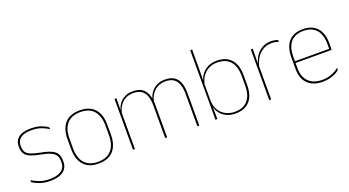

<svg xmlns="http://www.w3.org/2000/svg" viewBox="-50 -1189 3139 1726"><g transform="rotate(-20 1520.0 -326.0)"><path d="M212.5 9.5Q154 9.5 112.2 -5.5Q70.5 -20.5 44.5 -37.5L41.5 -59Q76.5 -37 117.8 -22.5Q159 -8 213.5 -8Q282 -8 321 -34.8Q360 -61.5 360 -113.5V-123.5Q360 -157 347.5 -179Q335 -201 302.5 -216.2Q270 -231.5 209.5 -243Q148 -254.5 112.5 -270Q77 -285.5 62.2 -310.5Q47.5 -335.5 47.5 -374.5V-379.5Q47.5 -434.5 86.8 -464.5Q126 -494.5 204.5 -494.5Q260.5 -494.5 300.2 -480Q340 -465.5 363.5 -447.5L366.5 -427Q336 -449 296.8 -463.2Q257.5 -477.5 204 -477.5Q157 -477.5 126.5 -465.8Q96 -454 81 -432Q66 -410 66 -379.5V-374.5Q66 -339.5 79.2 -318.2Q92.5 -297 125 -284Q157.5 -271 214 -260Q278 -248 313.8 -231.2Q349.5 -214.5 364 -188.8Q378.5 -163 378.5 -124.5V-113.5Q378.5 -54 334.8 -22.2Q291 9.5 212.5 9.5Z M672.5 11.5Q579 11.5 530.5 -42.5Q482 -96.5 482 -197.5V-289Q482 -390 530.8 -443.5Q579.5 -497 672.5 -497Q765.5 -497 814.2 -443.5Q863 -390 863 -289V-197.5Q863 -96.5 814.2 -42.5Q765.5 11.5 672.5 11.5ZM672.5 -5Q756 -5 800.2 -54.5Q844.5 -104 844.5 -197.5V-289Q844.5 -382 800.5 -431.2Q756.5 -480.5 672.5 -480.5Q588.5 -480.5 544.5 -431.2Q500.5 -382 500.5 -289V-197.5Q500.5 -104 544.5 -54.5Q588.5 -5 672.5 -5Z M1619 0V-310Q1619 -363 1606 -400.5Q1593 -438 1563.8 -458.2Q1534.5 -478.5 1485.5 -478.5Q1441 -478.5 1407.2 -459.2Q1373.5 -440 1352.8 -406.8Q1332 -373.5 1326 -331.5L1315.5 -351.5H1320.5Q1325 -389 1346 -421.8Q1367 -454.5 1402.5 -474.8Q1438 -495 1486.5 -495Q1542 -495 1575 -472.8Q1608 -450.5 1622.8 -409.2Q1637.5 -368 1637.5 -311V0ZM1003 0V-485.5H1021.5L1019.5 -357.5H1021.5V0ZM1311 0V-309.5Q1311 -362.5 1298 -400.2Q1285 -438 1256 -458.2Q1227 -478.5 1178.5 -478.5Q1132.5 -478.5 1098.8 -458.8Q1065 -439 1044.8 -404.2Q1024.5 -369.5 1018 -325L1007.5 -344H1014.5Q1019 -385 1039 -419.2Q1059 -453.5 1094.5 -474.2Q1130 -495 1179.5 -495Q1246 -495 1281.8 -460.8Q1317.5 -426.5 1327 -358Q1328.5 -346.5 1329 -336Q1329.5 -325.5 1329.5 -314V0Z M1981 9.5Q1931 9.5 1891.2 -11Q1851.5 -31.5 1828 -68.5Q1804.5 -105.5 1804 -155.5H1798L1809 -172Q1812 -117.5 1836.2 -80.8Q1860.5 -44 1898.8 -25.5Q1937 -7 1982 -7Q2062 -7 2105 -55.5Q2148 -104 2148 -196V-288.5Q2148 -381 2105.2 -429.8Q2062.5 -478.5 1980.5 -478.5Q1934.5 -478.5 1898 -459Q1861.5 -439.5 1838 -404.5Q1814.5 -369.5 1807 -323L1798 -341.5H1803.5Q1808.5 -384 1831.2 -418.8Q1854 -453.5 1892.5 -474.2Q1931 -495 1982.5 -495Q2072 -495 2119.2 -441.8Q2166.5 -388.5 2166.5 -288.5V-196Q2166.5 -96 2118.8 -43.2Q2071 9.5 1981 9.5ZM1792 0V-664.5H1810.5V-494.5L1808.5 -356L1809 -346.5V-138L1808 -130.5L1810.5 0Z M2322 -308.5 2312.5 -320.5 2318 -325Q2334.5 -402 2382.5 -447.2Q2430.5 -492.5 2500.5 -492.5Q2521.5 -492.5 2537.8 -489Q2554 -485.5 2565 -480.5L2566.5 -462.5Q2553.5 -468 2536.5 -471.5Q2519.5 -475 2499 -475Q2437.5 -475 2390.2 -433.2Q2343 -391.5 2322 -308.5ZM2306.5 0V-485.5H2325L2322.5 -335L2325 -332.5V0Z M2817 9.5Q2725.5 9.5 2675 -40.2Q2624.5 -90 2624.5 -180.5V-292.5Q2624.5 -392.5 2671.2 -444.8Q2718 -497 2807 -497Q2865.5 -497 2906.2 -473.5Q2947 -450 2968 -405.2Q2989 -360.5 2989 -296.5V-279.5Q2989 -268.5 2988.8 -257.5Q2988.5 -246.5 2987.5 -233H2970.5Q2970.5 -250.5 2970.5 -266.5Q2970.5 -282.5 2970.5 -296Q2970.5 -355.5 2951.8 -396.5Q2933 -437.5 2896.5 -459Q2860 -480.5 2807 -480.5Q2727 -480.5 2685 -432.5Q2643 -384.5 2643 -292.5V-243.5V-239.5V-181Q2643 -140 2654.8 -108Q2666.5 -76 2689 -53.8Q2711.5 -31.5 2744 -19.8Q2776.5 -8 2817.5 -8Q2865 -8 2905 -22.8Q2945 -37.5 2980 -65L2977.5 -43Q2948 -19 2907 -4.8Q2866 9.5 2817 9.5ZM2633 -233V-249.5H2981V-233Z"/></g></svg>

Font: Anek Gujarati Medium Thin
Style: Regular
Weight: 250
Version: Version 1.003